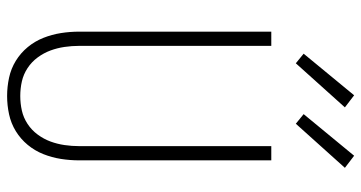

<svg xmlns="http://www.w3.org/2000/svg" viewBox="-258 -750 1016 540"><g transform="rotate(90 250.0 -480.0)"><path d="M250 8Q224 8 198.5 2.5Q173 -3 151 -16.5Q129 -30 112.5 -50Q96 -70 86.5 -94Q77 -118 73 -143.5Q69 -169 69 -195V-735H109V-195Q109 -174 112 -153.5Q115 -133 122 -114Q129 -95 141.5 -78Q154 -61 171.5 -49.5Q189 -38 209 -33.5Q229 -29 250 -29Q271 -29 291 -33.5Q311 -38 328.5 -49.5Q346 -61 358.5 -78Q371 -95 378 -114Q385 -133 388 -153.5Q391 -174 391 -195V-735H431V-195Q431 -169 427 -143.5Q423 -118 413.5 -94Q404 -70 387.5 -50Q371 -30 349 -16.5Q327 -3 301.5 2.5Q276 8 250 8ZM328 -804 301 -826 418 -968 452 -942ZM158 -804 131 -826 248 -968 282 -942Z"/></g></svg>

Font: Iosevka Curly Extralight
Style: Regular
Weight: 200
Monospace: yes
Designer: Belleve Invis
Foundry: Belleve Invis
Version: Version 22.1.2; ttfautohint (v1.8.4)